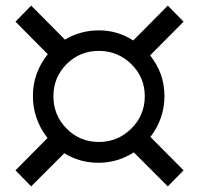

<svg xmlns="http://www.w3.org/2000/svg" viewBox="-20 -681 707 683"><path d="M211 -540Q266 -573 332 -573Q398 -573 454 -537L577 -661L633 -604L514 -484Q565 -420 565 -339.5Q565 -259 515 -194L633 -75L577 -18L456 -139Q398 -102 330.5 -102Q263 -102 209 -136L91 -18L35 -75L149 -190Q97 -257 97 -339.5Q97 -422 150 -488L35 -604L91 -661ZM495 -338.5Q495 -406 447 -453Q399 -500 331.5 -500Q264 -500 217 -453Q170 -406 170 -338.5Q170 -271 217 -223.5Q264 -176 331.5 -176Q399 -176 447 -223.5Q495 -271 495 -338.5Z"/></svg>

Font: Keania One
Style: Regular
Weight: 400
Designer: Julia Petretta
Foundry: Julia Petretta
Version: Version 1.003